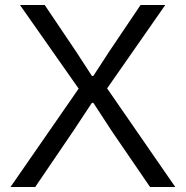

<svg xmlns="http://www.w3.org/2000/svg" viewBox="-20 -749 745 769"><path d="M22 0 295 -394 60 -729H159L285 -542L348 -445H354L417 -542L543 -729H642L409 -395L682 0H581L427 -225L354 -337H348L274 -225L121 0Z"/></svg>

Font: Mona Sans
Style: Regular
Weight: 400
Designer: Deni Anggara
Foundry: GitHub
Version: Version 2.000;Glyphs 3.2.3 (3260)